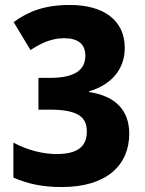

<svg xmlns="http://www.w3.org/2000/svg" viewBox="-20 -744 583 774"><path d="M483 -551C483 -662 398 -724 262 -724C160 -724 94 -698 35 -655L103 -542C136 -564 182 -590 238 -590C295 -590 324 -566 324 -520C324 -465 287 -430 180 -430H135V-302H180C295 -302 330 -272 330 -214C330 -156 297 -123 207 -123C155 -123 92 -138 34 -169V-28C95 -2 152 10 229 10C412 10 501 -80 501 -205C501 -300 445 -357 339 -373V-376C423 -400 483 -460 483 -551Z"/></svg>

Font: Noto Sans Arabic UI SmCn XBd
Style: Regular
Weight: 800
Width: 4
Designer: Monotype Design Team, Nadine Chahine and Nizar Qandah
Foundry: Monotype Imaging Inc.
Version: Version 2.010